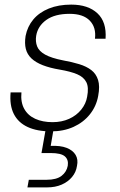

<svg xmlns="http://www.w3.org/2000/svg" viewBox="-20 -558 521 833"><path d="M201 12Q141 12 100 -7Q59 -26 40 -63.5Q21 -101 26 -157H73Q69 -115 85 -86Q101 -57 133 -42.5Q165 -28 208 -28Q248 -28 280 -42.5Q312 -57 332.5 -82.5Q353 -108 358 -138Q366 -179 354.5 -201.5Q343 -224 314.5 -236Q286 -248 239 -256Q197 -263 166 -275Q135 -287 116.5 -304.5Q98 -322 92 -346Q86 -370 91 -402Q99 -443 124.5 -473.5Q150 -504 192 -521Q234 -538 289 -538Q362 -538 402.5 -500.5Q443 -463 438 -390H392Q398 -439 369.5 -468.5Q341 -498 282 -498Q218 -498 181 -471.5Q144 -445 137 -403Q133 -378 141 -357Q149 -336 176 -321Q203 -306 254 -296Q293 -289 324 -279.5Q355 -270 376 -254Q397 -238 405.5 -211Q414 -184 406 -142Q398 -97 370 -62Q342 -27 299 -7.5Q256 12 201 12ZM99 255 105 222H182Q225 222 247 205Q269 188 274 161Q278 135 261.5 120.5Q245 106 200 106H160L180 -7H214L200 75Q242 73 269 83.5Q296 94 308 114Q320 134 314 162Q310 189 292.5 210Q275 231 247.5 243Q220 255 184 255Z"/></svg>

Font: DM Sans 9pt ExtraLight
Style: Italic
Weight: 250
Italic angle: -10°
Version: Version 4.004;gftools[0.9.30]